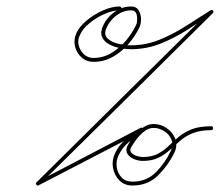

<svg xmlns="http://www.w3.org/2000/svg" viewBox="-20 -567 679 593"><path d="M349 -547Q355 -547 355 -541Q355 -535 349 -535Q328 -535 303 -524Q278 -513 256.5 -495.5Q235 -478 227 -459Q219 -444 223 -427.5Q227 -411 239 -399.5Q251 -388 269 -388Q298 -388 323.5 -403Q349 -418 368.5 -441Q388 -464 400 -489Q405 -499 403 -517Q401 -535 385 -535Q361 -535 340.5 -520Q320 -505 310 -483Q299 -461 312 -448.5Q325 -436 347 -431.5Q369 -427 384 -427Q430 -427 472 -444Q514 -461 553 -486Q592 -511 630 -535Q634 -538 638 -534Q641 -530 637 -526Q503 -393 369 -260.5Q235 -128 101 4Q98 8 94 2Q90 -3 94 -5Q174 -47 254 -88.5Q334 -130 414 -172Q419 -174 422 -170Q425 -165 421 -162Q400 -146 379 -129Q358 -112 346 -87Q338 -70 340.5 -51Q343 -32 355.5 -19Q368 -6 389 -6Q433 -6 462 -35.5Q491 -65 508 -102Q516 -120 509.5 -136Q503 -152 487 -162Q471 -172 454 -172Q440 -172 426 -161.5Q412 -151 401 -136Q390 -121 384 -110Q380 -101 386.5 -94.5Q393 -88 403.5 -85Q414 -82 420 -82Q448 -82 466.5 -91.5Q485 -101 499.5 -115Q514 -129 531 -143.5Q548 -158 571.5 -167.5Q595 -177 632 -177Q638 -177 638 -171Q638 -165 632 -165Q598 -165 575 -155.5Q552 -146 535.5 -131.5Q519 -117 503.5 -103Q488 -89 468.5 -79.5Q449 -70 420 -70Q409 -70 395.5 -75Q382 -80 374.5 -90.5Q367 -101 373 -115Q380 -129 392.5 -145Q405 -161 421 -172.5Q437 -184 454 -184Q476 -184 494.5 -171.5Q513 -159 521 -139Q529 -119 519 -96Q500 -57 468.5 -25.5Q437 6 389 6Q364 6 348.5 -10Q333 -26 329 -48.5Q325 -71 335 -93Q347 -119 369 -137Q391 -155 414 -171Q418 -175 421 -169Q425 -164 420 -161Q340 -120 260 -78Q180 -36 100 5Q95 8 92 3Q89 -1 93 -4Q227 -137 361 -269.5Q495 -402 629 -534Q633 -538 637 -533Q641 -528 636 -525Q598 -500 558 -474.5Q518 -449 475 -432Q432 -415 384 -415Q369 -415 350.5 -418.5Q332 -422 316.5 -430.5Q301 -439 295 -453.5Q289 -468 299 -489Q310 -513 333.5 -530Q357 -547 385 -547Q401 -547 408 -535.5Q415 -524 415.5 -509.5Q416 -495 411 -483Q398 -456 377 -431.5Q356 -407 328.5 -391.5Q301 -376 269 -376Q247 -376 231.5 -390Q216 -404 211.5 -424.5Q207 -445 216 -465Q225 -485 248 -504Q271 -523 298.5 -535Q326 -547 349 -547Q349 -547 349 -547Q349 -547 349 -547Z"/></svg>

Font: FRB American Cursive Guidelines Arrows Thin
Style: Italic
Weight: 100
Italic angle: -25°
Version: Version 2.0;Modular Font Editor K font №1